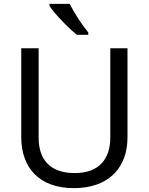

<svg xmlns="http://www.w3.org/2000/svg" viewBox="-20 -964 771 994"><path d="M341 -944H236V-934C259 -897 332 -820 378 -784H437V-796C406 -833 363 -899 341 -944ZM640 -252V-714H551V-252C551 -144 496 -68 367 -68C242 -68 180 -135 180 -251V-714H90V-254C90 -95 184 10 362 10C551 10 640 -104 640 -252Z"/></svg>

Font: Noto Sans Bhaiksuki
Style: Regular
Weight: 400
Designer: Monotype Design Team
Foundry: Monotype Imaging Inc.
Version: Version 2.002